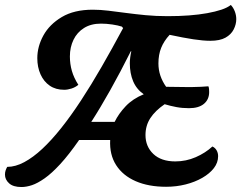

<svg xmlns="http://www.w3.org/2000/svg" viewBox="-79 -729 970 772"><path d="M7 23Q-26 23 -42.5 8Q-59 -7 -59 -27Q-59 -36 -56.5 -43.5Q-54 -51 -50 -58Q-17 -58 18.5 -77Q54 -96 91 -130.5Q128 -165 167 -214Q206 -263 247 -325.5Q288 -388 330 -461Q372 -534 416 -616L411 -622Q396 -627 372.5 -630.5Q349 -634 327 -634Q287 -634 259 -616.5Q231 -599 216.5 -569Q202 -539 202 -502Q202 -472 210 -444Q218 -416 236 -388Q224 -378 208.5 -373Q193 -368 179 -368Q145 -368 121 -384.5Q97 -401 84 -430Q71 -459 71 -495Q71 -542 95.5 -586.5Q120 -631 169.5 -660.5Q219 -690 294 -690Q324 -690 357 -686Q390 -682 427.5 -677Q465 -672 506.5 -668Q548 -664 595 -664Q641 -664 681 -667Q721 -670 754 -676Q787 -682 811 -690Q835 -698 849 -709Q859 -699 865 -683.5Q871 -668 871 -652Q871 -631 860.5 -610.5Q850 -590 827.5 -577.5Q805 -565 767 -565Q738 -565 698.5 -571Q659 -577 603 -589Q580 -564 569 -536.5Q558 -509 558 -474Q558 -448 566 -424.5Q574 -401 589 -380L668 -379Q678 -379 694.5 -379Q711 -379 729 -380Q747 -381 759 -382Q761 -377 761.5 -371Q762 -365 762 -359Q762 -329 741 -311.5Q720 -294 681 -294Q654 -294 630 -298.5Q606 -303 583 -310Q545 -284 525.5 -254Q506 -224 506 -186Q506 -140 537.5 -110Q569 -80 626 -80Q669 -80 708 -97Q747 -114 775 -140Q786 -135 792 -124.5Q798 -114 798 -101Q798 -75 781 -53Q764 -31 734.5 -14Q705 3 667.5 12.5Q630 22 589 22Q518 22 466.5 -0.5Q415 -23 388 -65Q361 -107 364 -166H239Q198 -107 163.5 -69.5Q129 -32 100.5 -12Q72 8 49.5 15.5Q27 23 7 23ZM288 -239H382Q398 -272 426.5 -302Q455 -332 499 -350Q470 -370 456.5 -402Q443 -434 443 -475Q443 -485 444.5 -497.5Q446 -510 449 -523H447Q405 -439 364 -366Q323 -293 288 -239Z"/></svg>

Font: Sansita Swashed Light Medium
Style: Regular
Weight: 500
Version: Version 1.003